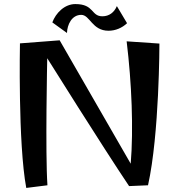

<svg xmlns="http://www.w3.org/2000/svg" viewBox="-20 -910 871 943"><path d="M602 -707C627 -502 636 -275 622 -106L273 -712L78 -697C78 -697 68 -205 109 13L213 0C202 -158 212 -624 212 -624C212 -624 483 -191 614 4L707 0C763 -251 763 -697 763 -696ZM554 -880C541 -849 516 -830 483 -830C426 -830 444 -890 350 -890C297 -890 254 -846 237 -800L309 -748C310 -788 332 -837 379 -837C422 -837 432 -759 513 -759C547 -759 580 -773 604 -796Z"/></svg>

Font: Original Surfer
Style: Regular
Weight: 400
Designer: Astigmatic (AOETI)
Foundry: Astigmatic (AOETI)
Version: Version 1.001